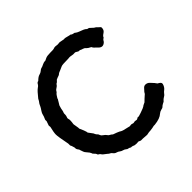

<svg xmlns="http://www.w3.org/2000/svg" viewBox="-162 -794 981 981"><g transform="rotate(-45 328.0 -303.5)"><path d="M149.9 -354.5V-346.7Q149.9 -341.3 148.9 -338.9L145 -326.7Q145 -321.8 146.5 -317.4Q147.9 -313 147.5 -307.1Q147 -301.3 147 -298.8L145 -282.2L149.9 -252.4V-246.1L160.2 -222.2L165 -208L166 -201.2Q168.9 -196.3 177.7 -185.5Q186.5 -174.8 187 -170.4Q188 -166 198.2 -155.8Q199.2 -153.8 201.7 -147.5Q204.1 -141.1 211.9 -136.2Q223.1 -128.4 227.1 -122.1Q231 -115.7 236.3 -113.3Q244.6 -109.4 251 -103Q255.9 -101.6 271 -95.7Q286.1 -89.8 292 -85.4Q297.9 -81.1 331.1 -74.2L340.8 -71.8Q347.2 -71.8 353 -73.2L366.2 -69.8L377.9 -71.8L389.2 -69.8Q394.5 -69.8 399.9 -75.2H410.2L429.2 -81.1Q457 -90.8 460.9 -94.2Q464.8 -97.7 470.2 -100.1Q476.1 -102.1 480.5 -105Q484.4 -108.4 494.1 -118.2Q503.9 -127.9 508.3 -130.9Q512.7 -133.8 514.2 -137.7Q517.1 -143.6 521.5 -147.5Q525.9 -151.9 530.3 -157.2Q538.6 -167.5 550.8 -166Q563 -164.6 571.3 -155.3Q579.1 -146 583 -142.6Q586.9 -139.2 589.8 -134.3Q592.8 -129.4 596.2 -126Q610.8 -118.7 612.8 -111.8Q614.7 -105.5 609.4 -94.7Q604 -84 597.2 -79.1Q590.3 -74.2 585.9 -68.8Q581.1 -63 579.1 -60.5Q577.1 -58.1 569.8 -53.7Q562.5 -49.3 557.6 -44.4Q553.7 -39.1 550.8 -37.6Q547.9 -36.1 542 -33.2Q536.1 -30.3 534.2 -28.3Q532.2 -26.4 529.3 -23.9Q526.4 -21 523.4 -20Q521 -19 514.6 -17.6Q502.9 -14.6 495.6 -7.8Q478 8.8 437 13.2Q433.1 13.2 429.2 13.2L416 16.1Q398.4 19 388.7 19L373 22Q372.1 22 344.2 20H330.1Q328.1 20 323.7 17.6Q319.3 15.1 317.4 14.6Q315.4 14.2 310.1 15.1Q304.7 16.1 296.9 15.1Q289.1 14.2 287.6 13.7Q286.1 13.2 284.7 12.2Q283.2 11.2 281.2 10.7Q279.3 10.7 277.3 9.8Q275.9 8.8 272 9.3Q268.1 9.8 265.1 6.8L261.2 4.9Q259.8 3.9 255.9 3.4Q252 2.9 250 2Q248 1 244.6 -2Q238.3 -7.3 230 -9.3Q221.7 -11.2 215.3 -16.1Q207.5 -22.5 198.2 -24.9Q189 -27.3 183.1 -35.2Q177.2 -43 172.9 -44.4Q168 -45.9 159.7 -53.7Q151.4 -61 146.5 -64Q141.6 -66.9 138.2 -71.8Q134.3 -77.1 132.8 -79.1Q121.1 -85 121.1 -91.3Q121.1 -93.8 107.9 -106.9Q106.9 -108.9 105.5 -113.3Q102.5 -121.1 93.3 -130.9Q83.5 -140.6 80.1 -151.9L75.7 -164.6Q75.2 -166 74.7 -168.5Q74.2 -170.9 70.3 -175.3Q64.9 -182.1 64.9 -188V-193.8L60.1 -210L56.2 -217.8Q56.2 -224.6 56.2 -231Q43.9 -293 43.9 -308.6Q43.9 -324.2 51.8 -356L50.8 -367.2L59.1 -391.1Q59.1 -393.1 58.6 -397Q58.1 -400.4 61.5 -407.2Q66.4 -417 68.4 -426.8Q70.3 -436.5 77.1 -446.3Q87.4 -461.4 89.8 -467.3Q91.8 -473.1 94.2 -476.6Q96.2 -480 97.2 -481.9Q98.1 -483.9 100.6 -486.3Q103.5 -489.3 109.9 -502Q135.3 -534.2 146 -541.5Q157.2 -548.8 159.7 -554.2Q165.5 -565.9 173.8 -565.9Q189.9 -582 201.2 -584.5Q212.4 -587.4 218.3 -592.8Q224.1 -598.1 226.6 -599.1Q229 -600.1 231.4 -601.1Q233.9 -602.1 236.3 -602.5Q239.3 -603 241.2 -604Q243.2 -605 250.5 -608.4Q262.2 -613.8 268.1 -613.8H272.9Q275.9 -615.2 286.1 -620.1Q296.4 -625 319.3 -625Q342.3 -625 344.2 -626L354 -628.9Q359.4 -629.9 368.2 -628.4Q377 -627 380.4 -627.9Q383.8 -628.9 391.1 -628.9L417 -624Q418 -624 421.9 -624.5Q425.8 -625 439.5 -621.1Q453.1 -617.2 458 -617.2Q463.9 -611.3 470.2 -610.8Q477.1 -609.9 479 -608.9Q481 -607.9 485.4 -604Q489.7 -600.1 508.8 -593.3Q527.8 -586.4 532.2 -582.5Q536.1 -578.1 538.1 -577.1Q540 -576.2 543.5 -575.7Q546.9 -575.2 548.8 -574.2Q550.8 -573.2 559.6 -564.5Q568.4 -555.7 571.3 -554.7Q574.2 -552.7 576.2 -551.8Q578.1 -550.8 580.1 -548.3Q582 -545.9 583 -544.9Q584 -543.9 586.9 -541.5Q589.8 -539.1 593.8 -535.2Q597.7 -531.2 595.7 -522.5Q593.8 -513.7 590.8 -510.7Q587.9 -506.8 582 -502.9Q567.9 -493.7 567.9 -487.8Q565.9 -485.8 563 -483.9Q560.1 -481.9 558.6 -480.5Q557.1 -479 555.2 -475.6Q553.2 -472.2 551.8 -470.2Q529.3 -447.8 507.8 -474.1Q504.9 -477.1 499 -482.4Q493.2 -487.8 491.2 -491.2Q489.3 -495.1 488.3 -496.6Q486.3 -498.5 480.5 -501Q474.6 -503.4 468.8 -508.8Q462.9 -514.6 460 -517.1L451.2 -521Q447.8 -521 436 -526.9L425.8 -527.8Q421.4 -530.3 416 -533.7Q411.1 -537.6 403.8 -536.1Q397 -535.2 388.2 -537.1Q379.4 -539.1 373 -539.1L359.9 -538.1Q318.8 -538.1 311.5 -534.2Q304.2 -530.3 293.9 -526.4Q283.7 -522.5 280.8 -521Q277.8 -519 275.9 -518.1Q273.9 -517.1 270 -513.2Q253.9 -507.8 246.1 -503.9L236.8 -494.1Q229.5 -490.7 228.5 -488.3Q227.1 -485.8 223.6 -481.9Q219.7 -478 213.9 -474.6Q208 -470.7 206.1 -468.8Q204.1 -466.8 202.6 -463.4Q201.2 -460 199.7 -459Q190.4 -452.6 180.2 -434.1Q180.2 -429.2 176.8 -425.8Q175.8 -422.9 169.9 -414.1Q164.1 -405.3 162.1 -401.4Q160.2 -397.5 157.2 -384.8Q154.3 -372.1 154.3 -369.6Q153.8 -367.2 152.8 -364.3Q151.9 -361.3 150.9 -359.4Q149.9 -356.9 149.9 -354.5Z"/></g></svg>

Font: AntiqueNobleRegular
Style: Regular
Weight: 400
Version: Version 0.1